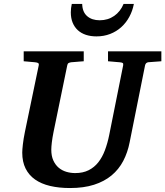

<svg xmlns="http://www.w3.org/2000/svg" viewBox="-20 -929 831 965"><path d="M725.1 -616.2Q718.3 -615.2 714.4 -611.1Q710.4 -606.9 709 -600.1L631.8 -214.8Q621.6 -162.6 599.4 -120.1Q577.1 -77.6 540.8 -47.4Q504.4 -17.1 452.6 -0.5Q400.9 16.1 332 16.1Q276.4 16.1 231.9 5.6Q187.5 -4.9 156.5 -26.6Q125.5 -48.3 108.6 -82Q91.8 -115.7 91.8 -162.1Q91.8 -176.3 95 -203.9Q98.1 -231.4 105 -265.1L174.8 -601.1Q176.3 -609.9 170.9 -612.5Q165.5 -615.2 154.8 -616.2Q146.5 -616.7 137.2 -617.7Q128.9 -618.7 118.9 -619.4Q108.9 -620.1 99.1 -621.1V-670.9H400.9V-621.1Q389.2 -620.1 378.2 -619.4Q367.2 -618.7 358.4 -617.7Q348.1 -616.7 338.9 -616.2Q330.1 -615.2 324.7 -612.1Q319.3 -608.9 317.9 -600.1L249 -265.1Q243.2 -236.3 240.5 -213.4Q237.8 -190.4 237.8 -176.8Q237.8 -145 248 -122.6Q258.3 -100.1 275.1 -85.9Q292 -71.8 313.7 -65.4Q335.4 -59.1 357.9 -59.1Q397 -59.1 425.5 -73.5Q454.1 -87.9 474.1 -113.3Q494.1 -138.7 507.3 -173.8Q520.5 -209 528.8 -250L599.1 -601.1Q600.6 -609.9 596.4 -612.5Q592.3 -615.2 580.1 -616.2Q570.8 -616.7 561.5 -617.7Q553.2 -618.7 543 -619.4Q532.7 -620.1 522.9 -621.1V-670.9H791V-621.1ZM652.8 -909.2Q646 -873.5 629.6 -843.8Q613.3 -814 589.1 -792.2Q564.9 -770.5 533.4 -758.3Q502 -746.1 464.8 -746.1Q435.5 -746.1 411.9 -753.9Q388.2 -761.7 371.3 -777.1Q354.5 -792.5 345.2 -814.9Q335.9 -837.4 335.9 -867.2Q335.9 -877.9 337.2 -888.4Q338.4 -898.9 340.8 -909.2H393.1Q394 -868.7 418 -847.9Q441.9 -827.1 481 -827.1Q522.5 -827.1 554 -849.1Q585.4 -871.1 601.1 -909.2Z"/></svg>

Font: Charis SIL Afr
Style: Bold Italic
Weight: 700
Italic angle: -11°
Foundry: SIL International
Version: Version 5.000